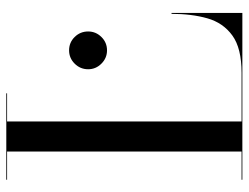

<svg xmlns="http://www.w3.org/2000/svg" viewBox="-110 -680 790 610"><g transform="rotate(-90 285.0 -375.0)"><path d="M370 -490Q370 -515 387.8 -532.8Q405.5 -550.5 430 -550.5Q455 -550.5 472.5 -532.8Q490 -515 490 -490Q490 -465.5 472.5 -447.8Q455 -430 430 -430Q405.5 -430 387.8 -447.8Q370 -465.5 370 -490ZM549 0H19V-2.5H108.5V-747.5H19V-750H293.5V-747.5H204V-2.5H358.5Q437 -2.5 477.2 -31.8Q517.5 -61 531.8 -111.2Q546 -161.5 546 -225H549Z"/></g></svg>

Font: Bodoni* 72pt
Style: Regular
Weight: 400
Version: Version 2.3